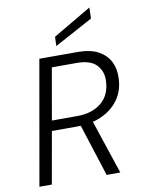

<svg xmlns="http://www.w3.org/2000/svg" viewBox="-100 -999 785 1066"><g transform="rotate(-10 293.0 -466.0)"><path d="M34 0 157 -700H373Q445 -700 489.5 -675.5Q534 -651 554 -610.5Q574 -570 572 -522Q571 -452 536 -401Q501 -350 440 -321.5Q379 -293 297 -293H156L104 0ZM413 0 312 -315H385L490 0ZM166 -350H307Q394 -350 446 -393.5Q498 -437 500 -517Q502 -569 468.5 -605Q435 -641 357 -641H217ZM262 -753 264 -805 480 -932 478 -870Z"/></g></svg>

Font: DM Sans 18pt Light
Style: Italic
Weight: 300
Italic angle: -10°
Designer: Colophon Foundry, Jonny Pinhorn
Foundry: Colophon Foundry
Version: Version 4.004;gftools[0.9.30]